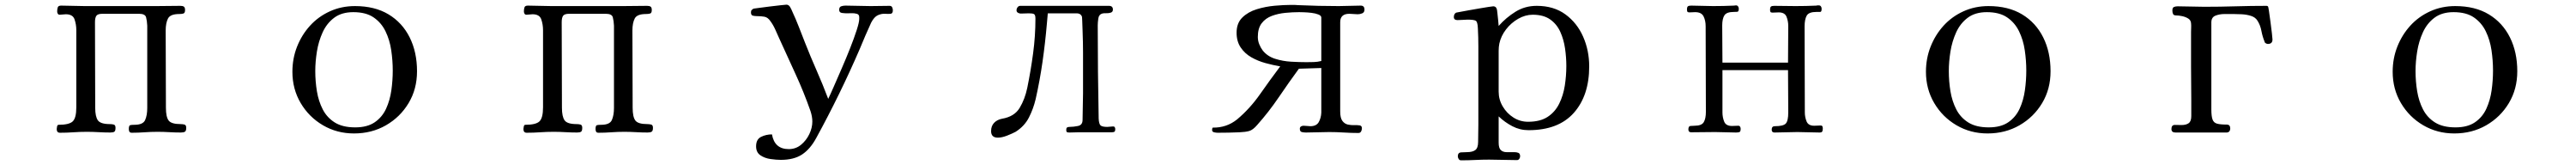

<svg xmlns="http://www.w3.org/2000/svg" viewBox="-20 -566 11040 706"><path d="M778 -19Q778 -6 772.5 -2.5Q767 1 755 1Q730 1 705 -0.5Q680 -2 655 -2Q627 -2 599.5 0Q572 2 545 2Q537 2 534.5 -2.5Q532 -7 532 -14Q532 -29 538 -30.5Q544 -32 556 -32Q593 -32 602 -52.5Q611 -73 611 -104V-456Q610 -477 606 -492Q602 -507 576 -507H419Q399 -507 393 -498.5Q387 -490 387 -471Q387 -380 387.5 -288.5Q388 -197 388 -105Q388 -67 399.5 -51Q411 -35 451 -35Q460 -35 467.5 -33Q475 -31 475 -19Q475 -6 470 -2.5Q465 1 453 1Q428 1 402.5 -0.5Q377 -2 352 -2Q323 -2 294.5 0Q266 2 237 2Q223 2 223 -14Q223 -17 224.5 -24.5Q226 -32 231 -32Q276 -32 291.5 -46.5Q307 -61 307 -107V-437Q307 -461 299.5 -483Q292 -505 262 -505Q255 -505 249 -504Q243 -503 236 -503Q230 -503 227.5 -507.5Q225 -512 225 -517Q225 -527 227.5 -534.5Q230 -542 242 -542Q267 -542 292.5 -541Q318 -540 343 -540H650Q676 -540 701.5 -540.5Q727 -541 753 -541Q763 -541 768 -537.5Q773 -534 773 -523Q773 -510 765.5 -508Q758 -506 748 -506Q710 -506 700 -487Q690 -468 690 -435Q690 -353 690.5 -270.5Q691 -188 691 -105Q691 -66 702.5 -50.5Q714 -35 754 -35Q763 -35 770.5 -33Q778 -31 778 -19Z M1663 -264Q1663 -307 1656.5 -351Q1650 -395 1632 -432Q1614 -469 1581 -491.5Q1548 -514 1494 -514Q1444 -514 1412 -490Q1380 -466 1362.5 -427.5Q1345 -389 1338 -345.5Q1331 -302 1331 -262Q1331 -218 1338 -175.5Q1345 -133 1363 -98Q1381 -63 1414.5 -42Q1448 -21 1502 -21Q1554 -21 1586 -43Q1618 -65 1634.5 -101Q1651 -137 1657 -179.5Q1663 -222 1663 -264ZM1767 -261Q1767 -185 1731 -125Q1695 -65 1634 -30Q1573 5 1497 5Q1424 5 1364 -30Q1304 -65 1268.5 -125Q1233 -185 1233 -259Q1233 -316 1253 -366.5Q1273 -417 1308.5 -456Q1344 -495 1393.5 -517.5Q1443 -540 1501 -540Q1586 -540 1645 -504.5Q1704 -469 1735.5 -406Q1767 -343 1767 -261Z M2778 -19Q2778 -6 2772.5 -2.5Q2767 1 2755 1Q2730 1 2705 -0.5Q2680 -2 2655 -2Q2627 -2 2599.5 0Q2572 2 2545 2Q2537 2 2534.5 -2.5Q2532 -7 2532 -14Q2532 -29 2538 -30.5Q2544 -32 2556 -32Q2593 -32 2602 -52.5Q2611 -73 2611 -104V-456Q2610 -477 2606 -492Q2602 -507 2576 -507H2419Q2399 -507 2393 -498.5Q2387 -490 2387 -471Q2387 -380 2387.5 -288.5Q2388 -197 2388 -105Q2388 -67 2399.5 -51Q2411 -35 2451 -35Q2460 -35 2467.5 -33Q2475 -31 2475 -19Q2475 -6 2470 -2.5Q2465 1 2453 1Q2428 1 2402.5 -0.5Q2377 -2 2352 -2Q2323 -2 2294.5 0Q2266 2 2237 2Q2223 2 2223 -14Q2223 -17 2224.5 -24.5Q2226 -32 2231 -32Q2276 -32 2291.5 -46.5Q2307 -61 2307 -107V-437Q2307 -461 2299.5 -483Q2292 -505 2262 -505Q2255 -505 2249 -504Q2243 -503 2236 -503Q2230 -503 2227.5 -507.5Q2225 -512 2225 -517Q2225 -527 2227.5 -534.5Q2230 -542 2242 -542Q2267 -542 2292.5 -541Q2318 -540 2343 -540H2650Q2676 -540 2701.5 -540.5Q2727 -541 2753 -541Q2763 -541 2768 -537.5Q2773 -534 2773 -523Q2773 -510 2765.5 -508Q2758 -506 2748 -506Q2710 -506 2700 -487Q2690 -468 2690 -435Q2690 -353 2690.5 -270.5Q2691 -188 2691 -105Q2691 -66 2702.5 -50.5Q2714 -35 2754 -35Q2763 -35 2770.5 -33Q2778 -31 2778 -19Z M3806 -522Q3806 -508 3796.5 -507Q3787 -506 3772.5 -507Q3758 -508 3742 -501Q3726 -494 3713 -469Q3700 -441 3688 -413Q3676 -385 3664 -356Q3622 -259 3575.5 -164Q3529 -69 3478 24Q3452 72 3417 95Q3382 118 3326 118Q3307 118 3282 114.5Q3257 111 3238.5 98.5Q3220 86 3220 60Q3220 30 3241.5 19.5Q3263 9 3288 9Q3299 72 3360 72Q3390 72 3412.5 53.5Q3435 35 3448 8Q3461 -19 3461 -46Q3461 -67 3453 -91Q3425 -171 3389.5 -248Q3354 -325 3319 -402Q3311 -420 3302 -440Q3293 -460 3281 -476Q3270 -492 3255.5 -494.5Q3241 -497 3224 -497Q3214 -497 3206 -499Q3198 -501 3198 -513Q3198 -520 3201 -523Q3204 -526 3209 -529Q3211 -529 3231 -532Q3251 -535 3277 -538Q3303 -541 3324.5 -543.5Q3346 -546 3350 -546Q3360 -546 3366 -535.5Q3372 -525 3375 -517Q3390 -485 3403 -451.5Q3416 -418 3429 -385Q3453 -324 3479.5 -264Q3506 -204 3529 -143Q3537 -159 3552.5 -194.5Q3568 -230 3587 -273.5Q3606 -317 3623 -360Q3640 -403 3651 -437Q3662 -471 3662 -485V-493Q3662 -504 3651.5 -507Q3641 -510 3628.5 -509.5Q3616 -509 3609 -509Q3601 -509 3588.5 -510.5Q3576 -512 3576 -524Q3576 -536 3584.5 -539Q3593 -542 3603 -542Q3630 -542 3657 -541Q3684 -540 3711 -540Q3731 -540 3751.5 -540.5Q3772 -541 3792 -541Q3800 -541 3803 -535Q3806 -529 3806 -522Z M4759 -14Q4759 -4 4755 -2Q4751 0 4743 0H4602Q4592 0 4582.5 0.5Q4573 1 4563 1Q4556 1 4552.5 -0.5Q4549 -2 4549 -10Q4549 -18 4552.5 -20.5Q4556 -23 4563 -23Q4580 -23 4599.5 -27Q4619 -31 4619 -53Q4619 -82 4620 -110.5Q4621 -139 4621 -167V-315Q4621 -321 4621 -340.5Q4621 -360 4620.5 -385.5Q4620 -411 4619 -435.5Q4618 -460 4617.5 -477Q4617 -494 4616 -496Q4610 -509 4594 -509H4470Q4469 -498 4468 -486.5Q4467 -475 4466 -464Q4459 -383 4447.5 -302.5Q4436 -222 4418 -142Q4408 -100 4389 -63Q4370 -26 4332 -2Q4317 6 4295 14.5Q4273 23 4256 23Q4227 23 4227 -5Q4227 -27 4240 -40.5Q4253 -54 4274 -58Q4327 -67 4349.5 -104.5Q4372 -142 4382 -190Q4397 -263 4407 -337.5Q4417 -412 4417 -486Q4417 -503 4410.5 -506Q4404 -509 4389 -509Q4381 -509 4372 -508.5Q4363 -508 4354 -508Q4348 -508 4342 -511.5Q4336 -515 4336 -522Q4336 -529 4340.5 -535Q4345 -541 4352 -541H4732Q4749 -541 4749 -525Q4749 -515 4740 -512Q4731 -509 4720.5 -509.5Q4710 -510 4703 -508Q4689 -504 4686.5 -487Q4684 -470 4684 -458Q4684 -358 4685 -258.5Q4686 -159 4688 -59Q4689 -37 4695.5 -30Q4702 -23 4725 -23Q4731 -23 4737.5 -24Q4744 -25 4750 -25Q4755 -25 4757 -21.5Q4759 -18 4759 -14Z M5642 -491Q5642 -499 5629.5 -504Q5617 -509 5600 -511Q5583 -513 5568 -513.5Q5553 -514 5547 -514Q5519 -514 5488 -511Q5457 -508 5430 -498Q5403 -488 5386.5 -466.5Q5370 -445 5370 -408Q5370 -392 5376 -377Q5382 -362 5391 -350Q5411 -325 5444 -314.5Q5477 -304 5513 -302Q5549 -300 5578 -300Q5594 -300 5610 -300.5Q5626 -301 5642 -305ZM5827 -525Q5827 -513 5817.5 -509Q5808 -505 5798 -505Q5789 -505 5780 -506Q5771 -507 5762 -507Q5723 -507 5723 -471V-89Q5723 -61 5732.5 -48.5Q5742 -36 5756 -33Q5770 -30 5783.5 -30.5Q5797 -31 5806.5 -29.5Q5816 -28 5816 -17Q5816 -10 5812.5 -3.5Q5809 3 5801 3Q5770 3 5738.5 1Q5707 -1 5676 -1Q5651 -1 5626 0Q5601 1 5576 1Q5567 1 5558.5 -1Q5550 -3 5550 -15Q5550 -22 5555 -25Q5560 -28 5566 -28Q5574 -28 5581 -27Q5588 -26 5595 -26Q5621 -26 5631 -43.5Q5641 -61 5642 -84V-275L5546 -272Q5502 -212 5459.5 -149.5Q5417 -87 5367 -31Q5349 -10 5333 -5.5Q5317 -1 5291 0Q5268 1 5244.5 1.5Q5221 2 5198 2Q5191 2 5182.5 0Q5174 -2 5174 -10Q5174 -17 5177 -20Q5236 -19 5281 -55Q5336 -101 5379.5 -163Q5423 -225 5466 -282Q5436 -287 5403 -296Q5370 -305 5342 -321Q5314 -337 5296.5 -363Q5279 -389 5279 -426Q5279 -467 5303.5 -491Q5328 -515 5365.5 -526.5Q5403 -538 5442.5 -541.5Q5482 -545 5512 -545Q5520 -545 5527.5 -545Q5535 -545 5543 -544Q5587 -542 5630.5 -541Q5674 -540 5717 -540Q5740 -540 5763.5 -541Q5787 -542 5811 -542Q5827 -542 5827 -525Z M6692 -284Q6692 -320 6686.5 -358.5Q6681 -397 6666 -430Q6651 -463 6622.5 -483Q6594 -503 6548 -503Q6516 -503 6485.5 -485.5Q6455 -468 6433.5 -440Q6412 -412 6405 -380Q6402 -365 6402 -349Q6402 -333 6402 -317Q6402 -281 6402 -245.5Q6402 -210 6402 -174Q6402 -140 6419.5 -110.5Q6437 -81 6465.5 -63Q6494 -45 6528 -45Q6580 -45 6612 -66Q6644 -87 6661.5 -122.5Q6679 -158 6685.5 -200Q6692 -242 6692 -284ZM6790 -282Q6790 -157 6724 -83Q6658 -9 6530 -9Q6493 -9 6460.5 -26Q6428 -43 6402 -68V44Q6402 68 6411.5 76.5Q6421 85 6436 85Q6451 85 6469 85Q6479 85 6486.5 88Q6494 91 6494 103Q6494 108 6490.5 113.5Q6487 119 6480 119Q6450 119 6420.5 118Q6391 117 6361 117Q6331 117 6301 118.5Q6271 120 6241 120Q6234 120 6230.5 114Q6227 108 6227 103Q6227 87 6241 86Q6255 85 6266 85Q6290 85 6302 76Q6314 67 6314 41Q6314 22 6314.5 4Q6315 -14 6315 -33V-291Q6315 -329 6315 -367.5Q6315 -406 6313 -444Q6312 -473 6303.5 -477.5Q6295 -482 6269 -482Q6259 -482 6248 -481Q6237 -480 6226 -480Q6210 -480 6210 -493Q6210 -507 6220 -512Q6221 -512 6236 -515Q6251 -518 6274 -522Q6297 -526 6320 -530Q6343 -534 6359.5 -536.5Q6376 -539 6379 -539Q6389 -539 6393 -530Q6395 -527 6396.5 -511Q6398 -495 6400 -478Q6402 -461 6402 -455Q6434 -491 6474.5 -516Q6515 -541 6565 -541Q6638 -541 6688 -504.5Q6738 -468 6764 -409Q6790 -350 6790 -282Z M7791 -16Q7791 -7 7788.5 -3Q7786 1 7777 1Q7753 1 7729.5 0Q7706 -1 7682 -1Q7657 -1 7633 0Q7609 1 7584 1Q7572 1 7572 -11Q7572 -26 7585 -26Q7622 -26 7632.5 -37.5Q7643 -49 7643 -85Q7643 -131 7642.5 -176Q7642 -221 7642 -266H7361V-85Q7361 -64 7368.5 -45.5Q7376 -27 7402 -27Q7409 -27 7415.5 -27.5Q7422 -28 7429 -28Q7434 -28 7436.5 -24Q7439 -20 7439 -15Q7439 -3 7434 -1Q7429 1 7419 1Q7397 1 7375 0Q7353 -1 7330 -1Q7305 -1 7279 -0.5Q7253 0 7227 0Q7215 0 7215 -12Q7215 -26 7223.5 -27Q7232 -28 7242 -28Q7272 -28 7281 -43.5Q7290 -59 7290 -87Q7290 -179 7289.5 -271Q7289 -363 7289 -454Q7289 -478 7280 -496Q7271 -514 7244 -514Q7238 -514 7231.5 -513.5Q7225 -513 7219 -513Q7212 -513 7210.5 -516.5Q7209 -520 7209 -525Q7209 -536 7213 -539Q7217 -542 7227 -542Q7250 -542 7274 -541Q7298 -540 7321 -540Q7343 -540 7365.5 -540.5Q7388 -541 7410 -542Q7412 -542 7414.5 -542.5Q7417 -543 7419 -543Q7425 -543 7428 -538.5Q7431 -534 7431 -529Q7431 -516 7424.5 -515.5Q7418 -515 7410 -515Q7379 -515 7369.5 -500.5Q7360 -486 7360 -457Q7360 -417 7360.5 -377.5Q7361 -338 7361 -298H7642Q7642 -337 7642.5 -376Q7643 -415 7643 -454Q7643 -476 7635.5 -494.5Q7628 -513 7602 -513Q7595 -513 7588.5 -512.5Q7582 -512 7575 -512Q7568 -512 7566.5 -515.5Q7565 -519 7565 -524Q7565 -535 7569 -538Q7573 -541 7583 -541Q7606 -541 7629 -540.5Q7652 -540 7674 -540Q7697 -540 7719.5 -540.5Q7742 -541 7764 -542Q7766 -543 7769 -543Q7772 -543 7774 -543Q7780 -543 7783 -538.5Q7786 -534 7786 -529Q7786 -515 7780 -515Q7774 -515 7764 -515Q7731 -515 7722 -499Q7713 -483 7713 -453Q7713 -362 7713.5 -269.5Q7714 -177 7714 -85Q7714 -65 7721.5 -46.5Q7729 -28 7754 -28Q7761 -28 7767.5 -28.5Q7774 -29 7781 -29Q7788 -29 7789.5 -25Q7791 -21 7791 -16Z M8663 -264Q8663 -307 8656.5 -351Q8650 -395 8632 -432Q8614 -469 8581 -491.5Q8548 -514 8494 -514Q8444 -514 8412 -490Q8380 -466 8362.5 -427.5Q8345 -389 8338 -345.5Q8331 -302 8331 -262Q8331 -218 8338 -175.5Q8345 -133 8363 -98Q8381 -63 8414.5 -42Q8448 -21 8502 -21Q8554 -21 8586 -43Q8618 -65 8634.5 -101Q8651 -137 8657 -179.5Q8663 -222 8663 -264ZM8767 -261Q8767 -185 8731 -125Q8695 -65 8634 -30Q8573 5 8497 5Q8424 5 8364 -30Q8304 -65 8268.5 -125Q8233 -185 8233 -259Q8233 -316 8253 -366.5Q8273 -417 8308.5 -456Q8344 -495 8393.5 -517.5Q8443 -540 8501 -540Q8586 -540 8645 -504.5Q8704 -469 8735.5 -406Q8767 -343 8767 -261Z M9718 -397Q9718 -378 9698 -378Q9694 -378 9689 -381Q9684 -384 9684 -388Q9675 -410 9670.5 -434Q9666 -458 9654 -477Q9645 -492 9626 -498Q9607 -504 9586 -505Q9565 -506 9550 -506Q9535 -506 9513 -506Q9491 -506 9473.5 -499Q9456 -492 9456 -470V-98Q9456 -69 9461 -55Q9466 -41 9480 -37Q9494 -33 9522 -33Q9537 -33 9537 -16Q9537 -9 9533 -4Q9529 1 9521 1Q9466 1 9411.5 1Q9357 1 9302 1Q9285 1 9285 -14Q9285 -32 9300.5 -31.5Q9316 -31 9328 -31Q9348 -31 9359 -39Q9370 -47 9370 -69V-137Q9369 -210 9369 -283Q9369 -356 9369 -429Q9369 -438 9369.5 -447.5Q9370 -457 9369 -467Q9368 -480 9356.5 -487Q9345 -494 9330.5 -497Q9316 -500 9305 -500Q9295 -500 9292 -506Q9289 -512 9289 -521Q9289 -533 9295.5 -536Q9302 -539 9312 -539Q9341 -539 9369 -538Q9397 -537 9426 -537Q9493 -537 9559.5 -539Q9626 -541 9693 -541Q9697 -541 9699 -538Q9700 -538 9703 -518Q9706 -498 9709.5 -471.5Q9713 -445 9715.5 -423.5Q9718 -402 9718 -397Z M10663 -264Q10663 -307 10656.5 -351Q10650 -395 10632 -432Q10614 -469 10581 -491.5Q10548 -514 10494 -514Q10444 -514 10412 -490Q10380 -466 10362.5 -427.5Q10345 -389 10338 -345.5Q10331 -302 10331 -262Q10331 -218 10338 -175.5Q10345 -133 10363 -98Q10381 -63 10414.5 -42Q10448 -21 10502 -21Q10554 -21 10586 -43Q10618 -65 10634.5 -101Q10651 -137 10657 -179.5Q10663 -222 10663 -264ZM10767 -261Q10767 -185 10731 -125Q10695 -65 10634 -30Q10573 5 10497 5Q10424 5 10364 -30Q10304 -65 10268.5 -125Q10233 -185 10233 -259Q10233 -316 10253 -366.5Q10273 -417 10308.5 -456Q10344 -495 10393.5 -517.5Q10443 -540 10501 -540Q10586 -540 10645 -504.5Q10704 -469 10735.5 -406Q10767 -343 10767 -261Z"/></svg>

Font: Kaisei Opti
Style: Regular
Weight: 400
Designer: Font-Kai, 金井和夫
Foundry: KAZUO KANAI
Version: Version 5.003